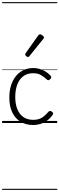

<svg xmlns="http://www.w3.org/2000/svg" viewBox="-20 -1161 560 1812"><path d="M294 19Q226 19 175 -11.5Q124 -42 96 -100Q68 -158 68 -241Q68 -302 83.5 -352.5Q99 -403 128.5 -440.5Q158 -478 200 -498.5Q242 -519 294 -519Q340 -519 384.5 -499Q429 -479 458 -445Q465 -437 463.5 -429.5Q462 -422 453 -413Q444 -404 436.5 -404Q429 -404 423 -410Q394 -437 365 -453.5Q336 -470 291 -470Q253 -470 222 -455Q191 -440 169 -410.5Q147 -381 135.5 -339.5Q124 -298 124 -245Q124 -182 142.5 -133.5Q161 -85 199 -57.5Q237 -30 295 -30Q326 -30 349.5 -38Q373 -46 394.5 -63.5Q416 -81 438 -107Q445 -114 453 -113.5Q461 -113 470 -107Q478 -101 481 -93.5Q484 -86 478 -79Q455 -45 424.5 -23Q394 -1 360 9Q326 19 294 19ZM244 -623Q237 -623 227.5 -631Q218 -639 218 -647Q218 -649 219 -651.5Q220 -654 222 -659L341 -827Q345 -833 349 -835Q353 -837 358 -837Q365 -837 373.5 -832Q382 -827 388.5 -820.5Q395 -814 395 -807Q395 -803 393.5 -800Q392 -797 388 -793L258 -632Q251 -623 244 -623ZM0 621H520V631H0ZM0 -20H520V0H0ZM0 -505H520V-500H0ZM0 -1141H520V-1131H0Z"/></svg>

Font: Playwrite BR Guides
Style: Regular
Weight: 400
Designer: Veronika Burian, José Scaglione
Foundry: TypeTogether
Version: Version 1.003